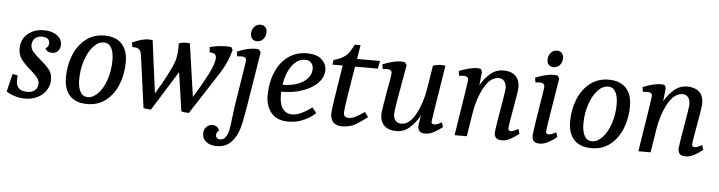

<svg xmlns="http://www.w3.org/2000/svg" viewBox="-50 -878 4984 1330"><g transform="rotate(5 2442.0 -213.0)"><path d="M3 -32 33 -155 69 -149Q67 -129 67 -113Q67 -77 86.5 -59Q106 -41 147 -41Q180 -41 199 -59Q218 -77 218 -104Q218 -127 203 -145.5Q188 -164 170 -180Q152 -196 146 -201Q108 -234 87 -264Q66 -294 66 -334Q66 -400 111 -438Q156 -476 224 -476Q281 -476 315 -450.5Q349 -425 349 -387Q349 -359 333.5 -342Q318 -325 292 -325Q276 -325 263 -332Q250 -339 245 -352Q267 -366 267 -389Q267 -431 212 -431Q183 -431 164.5 -413Q146 -395 146 -367Q146 -341 164 -320Q182 -299 217 -270Q259 -235 280.5 -207.5Q302 -180 302 -140Q302 -99 280 -65Q258 -31 219 -12Q180 7 132 7Q96 7 58.5 -5Q21 -17 3 -32Z M403 -164Q403 -246 431 -317Q459 -388 513.5 -432Q568 -476 644 -476Q724 -476 765.5 -431.5Q807 -387 807 -305Q807 -223 779 -151.5Q751 -80 696.5 -36.5Q642 7 566 7Q486 7 444.5 -37.5Q403 -82 403 -164ZM714 -311Q714 -366 696.5 -397Q679 -428 644 -428Q606 -428 572 -391Q538 -354 517 -291.5Q496 -229 496 -157Q496 -103 513.5 -72Q531 -41 566 -41Q603 -41 637.5 -77.5Q672 -114 693 -176.5Q714 -239 714 -311Z M843 -413 838 -445Q866 -458 896.5 -467Q927 -476 951 -476Q963 -476 979 -474L1027 -107Q1121 -263 1149 -343Q1162 -381 1162 -467Q1165 -468 1178.5 -472Q1192 -476 1211 -476Q1220 -476 1238 -474L1291 -106Q1341 -185 1383.5 -267Q1426 -349 1426 -388Q1426 -407 1416 -415Q1406 -423 1380 -423L1377 -460Q1432 -475 1485 -475Q1512 -475 1526 -473L1537 -454Q1530 -423 1511 -377Q1492 -331 1459 -280L1273 7Q1236 7 1220 0L1181 -269L1009 7Q968 5 957 0L907 -366Q903 -393 888 -404Q873 -415 843 -413Z M1384 140Q1384 112 1401.5 94Q1419 76 1444 76Q1461 76 1474.5 85.5Q1488 95 1491 112Q1483 116 1478.5 125Q1474 134 1474 143Q1474 156 1482 163.5Q1490 171 1502 171Q1529 171 1543.5 149Q1558 127 1564 95Q1570 63 1576 6Q1582 -42 1586 -70L1599 -153Q1636 -382 1636 -390Q1636 -415 1603 -415Q1596 -415 1572 -413L1567 -445Q1639 -476 1693 -476Q1706 -476 1719 -473L1732 -454L1666 -48Q1653 32 1637.5 85.5Q1622 139 1585 179Q1548 219 1483 219Q1439 219 1411.5 197.5Q1384 176 1384 140ZM1654 -576Q1654 -605 1671 -625Q1688 -645 1714 -645Q1736 -645 1748 -632Q1760 -619 1760 -597Q1760 -568 1743 -548.5Q1726 -529 1700 -529Q1679 -529 1666.5 -542Q1654 -555 1654 -576Z M1806 -157Q1806 -252 1837 -324.5Q1868 -397 1924 -436.5Q1980 -476 2052 -476Q2120 -476 2154.5 -445Q2189 -414 2189 -370Q2189 -322 2151 -282Q2113 -242 2046.5 -218.5Q1980 -195 1897 -195V-172Q1897 -108 1921 -76.5Q1945 -45 1986 -45Q2042 -45 2123 -106L2152 -69Q2121 -38 2071 -15.5Q2021 7 1966 7Q1883 7 1844.5 -41.5Q1806 -90 1806 -157ZM2101 -372Q2101 -396 2086.5 -413Q2072 -430 2045 -430Q1990 -430 1952.5 -378Q1915 -326 1902 -244Q1961 -244 2006 -260.5Q2051 -277 2076 -306Q2101 -335 2101 -372Z M2256 -75Q2256 -106 2301 -383L2306 -413H2234L2240 -446Q2281 -457 2306 -473Q2331 -489 2345 -509.5Q2359 -530 2377 -564H2417L2401 -467H2561L2550 -413H2392L2386 -379Q2343 -121 2343 -88Q2343 -55 2379 -55Q2401 -55 2427 -68.5Q2453 -82 2488 -106L2512 -72Q2464 -34 2426 -13.5Q2388 7 2337 7Q2297 7 2276.5 -14.5Q2256 -36 2256 -75Z M2690 -110Q2690 -80 2705 -63.5Q2720 -47 2744 -47Q2802 -47 2844.5 -125.5Q2887 -204 2903 -306L2929 -467Q2959 -476 2986 -476Q2999 -476 3015 -474L2997 -359Q2982 -268 2969.5 -189Q2957 -110 2953 -79Q2953 -62 2974 -62Q2993 -62 3025 -81L3035 -49Q3012 -29 2979 -11Q2946 7 2916 7Q2889 7 2877 -5Q2865 -17 2865 -42Q2865 -52 2872 -94L2876 -116Q2848 -65 2808 -29Q2768 7 2715 7Q2661 7 2631.5 -21Q2602 -49 2602 -101Q2602 -115 2613.5 -183Q2625 -251 2628 -268Q2648 -373 2648 -388Q2648 -401 2640.5 -408Q2633 -415 2615 -415Q2608 -415 2584 -413L2579 -445Q2604 -456 2640.5 -466Q2677 -476 2707 -476Q2719 -476 2734 -473L2747 -454Q2690 -144 2690 -110Z M3396 -42Q3396 -58 3420 -198Q3444 -336 3444 -353Q3444 -386 3429.5 -403.5Q3415 -421 3391 -421Q3333 -421 3290 -343Q3247 -265 3231 -163L3205 0H3120Q3180 -375 3180 -388Q3180 -403 3171.5 -409Q3163 -415 3146 -415Q3139 -415 3115 -413L3110 -445Q3140 -458 3174 -467Q3208 -476 3236 -476Q3249 -476 3261 -473L3271 -454L3261 -359Q3288 -408 3327.5 -442Q3367 -476 3419 -476Q3473 -476 3502.5 -448Q3532 -420 3532 -369Q3532 -352 3523.5 -301.5Q3515 -251 3506 -200Q3487 -96 3487 -81Q3487 -71 3491.5 -66.5Q3496 -62 3506 -62Q3517 -62 3532.5 -69Q3548 -76 3557 -81L3567 -49Q3544 -29 3511.5 -11Q3479 7 3452 7Q3419 7 3407.5 -6Q3396 -19 3396 -42Z M3659 -45Q3659 -59 3672.5 -146.5Q3686 -234 3690 -257Q3710 -377 3710 -388Q3710 -415 3677 -415Q3670 -415 3646 -413L3641 -445Q3662 -455 3699.5 -465.5Q3737 -476 3769 -476Q3784 -476 3796 -473L3808 -454Q3750 -106 3750 -84Q3750 -71 3753.5 -66.5Q3757 -62 3769 -62Q3780 -62 3795.5 -69Q3811 -76 3820 -81L3830 -49Q3807 -29 3774 -11Q3741 7 3713 7Q3684 7 3671.5 -5Q3659 -17 3659 -45ZM3716 -576Q3716 -605 3733 -625Q3750 -645 3776 -645Q3798 -645 3810 -632Q3822 -619 3822 -597Q3822 -568 3805 -548.5Q3788 -529 3762 -529Q3741 -529 3728.5 -542Q3716 -555 3716 -576Z M3909 -164Q3909 -246 3937 -317Q3965 -388 4019.5 -432Q4074 -476 4150 -476Q4230 -476 4271.5 -431.5Q4313 -387 4313 -305Q4313 -223 4285 -151.5Q4257 -80 4202.5 -36.5Q4148 7 4072 7Q3992 7 3950.5 -37.5Q3909 -82 3909 -164ZM4220 -311Q4220 -366 4202.5 -397Q4185 -428 4150 -428Q4112 -428 4078 -391Q4044 -354 4023 -291.5Q4002 -229 4002 -157Q4002 -103 4019.5 -72Q4037 -41 4072 -41Q4109 -41 4143.5 -77.5Q4178 -114 4199 -176.5Q4220 -239 4220 -311Z M4674 -42Q4674 -58 4698 -198Q4722 -336 4722 -353Q4722 -386 4707.5 -403.5Q4693 -421 4669 -421Q4611 -421 4568 -343Q4525 -265 4509 -163L4483 0H4398Q4458 -375 4458 -388Q4458 -403 4449.5 -409Q4441 -415 4424 -415Q4417 -415 4393 -413L4388 -445Q4418 -458 4452 -467Q4486 -476 4514 -476Q4527 -476 4539 -473L4549 -454L4539 -359Q4566 -408 4605.5 -442Q4645 -476 4697 -476Q4751 -476 4780.5 -448Q4810 -420 4810 -369Q4810 -352 4801.5 -301.5Q4793 -251 4784 -200Q4765 -96 4765 -81Q4765 -71 4769.5 -66.5Q4774 -62 4784 -62Q4795 -62 4810.5 -69Q4826 -76 4835 -81L4845 -49Q4822 -29 4789.5 -11Q4757 7 4730 7Q4697 7 4685.5 -6Q4674 -19 4674 -42Z"/></g></svg>

Font: Caladea
Style: Italic
Weight: 400
Italic angle: -9°
Designer: Carolina Giovagnoli and Andres Torresi
Foundry: Carolina Giovagnoli & Andres Torresi
Version: Version 1.001